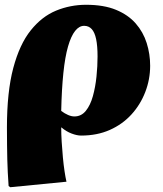

<svg xmlns="http://www.w3.org/2000/svg" viewBox="-20 -553 682 803"><path d="M23 230 16 225Q14 194 12.5 167.5Q11 141 10.5 113.5Q10 86 9.5 54.5Q9 23 9 -19Q9 -169 35.5 -268.5Q62 -368 108.5 -426Q155 -484 214.5 -508.5Q274 -533 340 -533Q414 -533 465 -512Q516 -491 547.5 -455Q579 -419 593.5 -373Q608 -327 608 -278Q608 -221 587.5 -168Q567 -115 529.5 -74Q492 -33 439 -9.5Q386 14 319 14Q302 14 279.5 5.5Q257 -3 237 -20H236Q236 8 238 40.5Q240 73 243 105Q246 137 250 163.5Q254 190 258 207ZM291 -66Q320 -66 339 -89.5Q358 -113 368.5 -151Q379 -189 383.5 -232.5Q388 -276 388 -317Q388 -361 382 -389.5Q376 -418 363.5 -431.5Q351 -445 332 -445Q311 -445 294 -423.5Q277 -402 264.5 -358.5Q252 -315 245 -247.5Q238 -180 236 -89Q251 -78 265 -72Q279 -66 291 -66Z"/></svg>

Font: Literata 18pt Black
Style: Italic
Weight: 900
Italic angle: -2°
Designer: Latin by Veronika Burian and Jose Scaglione. Greek by Irene Vlachou. Cyrillic by Vera Evstafieva
Foundry: TypeTogether
Version: Version 3.103;gftools[0.9.29]